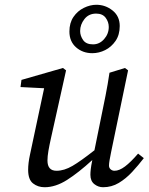

<svg xmlns="http://www.w3.org/2000/svg" viewBox="-20 -772 623 805"><path d="M412 13Q392 13 375.5 0Q359 -13 359 -39Q359 -49 360.5 -62.5Q362 -76 367 -101Q309 -48 261 -17.5Q213 13 167 13Q139 13 118.5 -3Q98 -19 98 -60Q98 -88 105.5 -122.5Q113 -157 119 -186L165 -402L66 -407L70 -437L244 -487L257 -477L194 -194Q187 -163 183 -139.5Q179 -116 179 -99Q179 -56 217 -56Q249 -56 284 -76.5Q319 -97 376 -142L403 -275Q413 -323 422.5 -371Q432 -419 439 -467L504 -487L517 -477L446 -135Q442 -116 439.5 -101Q437 -86 437 -78Q437 -68 444 -62Q451 -56 460 -56Q480 -56 504 -74Q528 -92 559 -128L583 -109Q560 -79 534 -51Q508 -23 478 -5Q448 13 412 13ZM367 -549Q327 -549 299 -573.5Q271 -598 271 -640Q271 -676 288 -701Q305 -726 331.5 -739Q358 -752 384 -752Q422 -752 452 -728Q482 -704 482 -663Q482 -626 464.5 -600.5Q447 -575 421 -562Q395 -549 367 -549ZM370 -586Q397 -586 416.5 -608Q436 -630 436 -659Q436 -680 423 -697.5Q410 -715 383 -715Q352 -715 334 -692Q316 -669 316 -642Q316 -622 328.5 -604Q341 -586 370 -586Z"/></svg>

Font: Source Serif Pro
Style: Italic
Weight: 400
Italic angle: -12°
Designer: Frank Grießhammer
Foundry: Adobe Systems Incorporated
Version: Version 3.001;hotconv 1.0.111;makeotfexe 2.5.65597